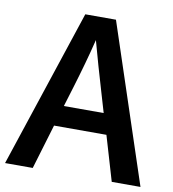

<svg xmlns="http://www.w3.org/2000/svg" viewBox="-84 -815 802 888"><g transform="rotate(10 317.0 -371.0)"><path d="M129 0 192 -210H438L500 0H635L389 -742H245L-1 0ZM380 -402 408 -307H221L250 -402C273 -478 295 -555 314 -633C335 -556 357 -479 380 -402Z"/></g></svg>

Font: Bithumb Trading Sans Semibold
Style: Regular
Weight: 600
Designer: Ham Hyungwon
Foundry: Bithumb
Version: Version 0.500;FEAKit 1.0